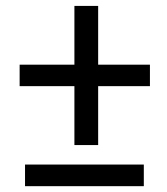

<svg xmlns="http://www.w3.org/2000/svg" viewBox="-20 -639 574 659"><path d="M316.9 -417H494.6V-343.3H316.9V-141.1H235.4V-343.3H47.4V-417H235.4V-618.7H316.9ZM473.6 0H65.9V-74.2H473.6Z"/></svg>

Font: Vazir
Style: Regular
Weight: 400
Designer: Saber Rastikerdar
Foundry: Saber Rastikerdar
Version: Version 30.0.0